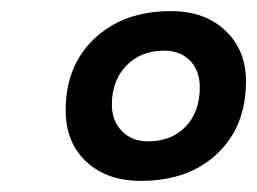

<svg xmlns="http://www.w3.org/2000/svg" viewBox="-20 -750 462 345"><path d="M98 -552Q98 -632 150 -681Q202 -730 287 -730Q348 -730 385 -695Q422 -660 422 -604Q422 -523 370.5 -474Q319 -425 233 -425Q172 -425 135 -459.5Q98 -494 98 -552ZM339 -593Q339 -623 321.5 -641Q304 -659 275 -659Q233 -659 207 -632Q181 -605 181 -562Q181 -533 199 -514.5Q217 -496 246 -496Q288 -496 313.5 -522.5Q339 -549 339 -593Z"/></svg>

Font: K2D Medium
Style: Italic
Weight: 500
Italic angle: -10°
Designer: Katatrad Aksorn Co.,Ltd.
Foundry: Cadson Demak Co.,Ltd.
Version: Version 1.000; ttfautohint (v1.6)